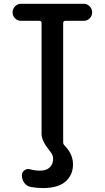

<svg xmlns="http://www.w3.org/2000/svg" viewBox="-20 -750 540 990"><path d="M87.9 -642.6Q70.3 -642.6 57.6 -655.3Q44.9 -668 44.9 -686Q44.9 -704.1 57.6 -717.3Q70.3 -730.5 87.9 -730.5H412.1Q429.7 -730.5 442.4 -717.3Q455.1 -704.1 455.1 -686Q455.1 -668 442.4 -655.3Q429.7 -642.6 412.1 -642.6H317.4Q306.6 -642.6 305.7 -631.8V-16.6Q305.7 -5.9 314.5 2Q356.4 44.9 356.4 97.7Q356.4 152.3 317.9 186Q279.3 219.7 202.1 219.7Q169.9 219.7 138.7 213.9Q117.2 210 105 192.4Q92.8 174.8 92.8 153.3Q92.8 137.7 106.4 127.9Q120.1 118.2 135.7 123Q160.2 129.9 186.5 129.9Q218.8 129.9 236.3 113.3Q253.9 96.7 253.9 68.4Q253.9 50.8 241.2 34.2Q225.6 12.7 218.3 3.4Q210.9 -5.9 202.6 -24.4Q194.3 -43 194.3 -58.6V-631.8Q194.3 -642.6 182.6 -642.6Z"/></svg>

Font: Rounded-X Mgen+ 1mn medium
Style: Regular
Weight: 500
Designer: [Source Han Sans]
Ryoko NISHIZUKA  (kana & ideographs); Paul D. Hunt (Latin, Greek & Cyrillic); Wenlong ZHANG  (bopomofo
Version: Version 1.059.20150602